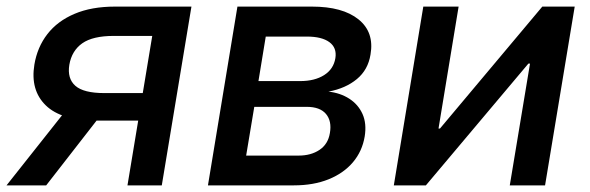

<svg xmlns="http://www.w3.org/2000/svg" viewBox="-48 -559 1778 579"><path d="M439.9 0H336.4L411.1 -450.7H294.9Q231.9 -450.7 200.2 -428.5Q168.5 -406.2 161.1 -363.8Q154.3 -322.3 179.2 -300.3Q204.1 -278.3 266.6 -278.3H426.3L412.6 -195.3H243.7Q137.2 -195.3 90.1 -241.2Q43 -287.1 55.7 -364.3Q64.5 -417 95 -456.3Q125.5 -495.6 176.8 -517.3Q228 -539.1 298.8 -539.1H529.3ZM91.3 0H-28.3L165 -244.1H281.2Z M579.1 0 668 -539.1H892.6Q985.4 -539.1 1033.2 -500.5Q1081.1 -461.9 1069.3 -394.5Q1062 -348.6 1028.3 -320.6Q994.6 -292.5 942.4 -282.7Q978 -278.8 1005.1 -261.5Q1032.2 -244.1 1045.2 -215.3Q1058.1 -186.5 1051.8 -147.5Q1044.4 -103 1016.4 -69.8Q988.3 -36.6 942.9 -18.3Q897.5 0 838.4 0ZM694.3 -89.8H852.5Q890.1 -89.8 915.8 -107.2Q941.4 -124.5 946.8 -157.7Q953.1 -193.8 935.1 -215.3Q917 -236.8 877 -236.8H718.8ZM731.4 -314.5H857.4Q900.9 -314.5 929.4 -332.5Q958 -350.6 963.4 -383.8Q968.3 -415 945.3 -431.9Q922.4 -448.7 877.4 -448.7H753.4Z M1595.7 0H1489.3L1550.3 -367.2H1545.4L1236.3 0H1139.6L1228.5 -539.1H1335L1274.4 -171.4H1278.8L1587.4 -539.1H1685.1Z"/></svg>

Font: Inter 18pt Medium
Style: Italic
Weight: 500
Italic angle: -9.3988°
Designer: Rasmus Andersson
Foundry: rsms
Version: Version 4.001;git-66647c0bb